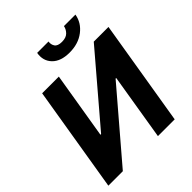

<svg xmlns="http://www.w3.org/2000/svg" viewBox="-250 -1090 1245 1245"><g transform="rotate(-45 373.0 -467.5)"><path d="M138.2 -727.3 18.1 0H150.9L542.2 -457.7H547.9L472.7 0H626.4L746.5 -727.3H611.6L221.5 -269.9H215.4L291.2 -727.3ZM546.2 -935.4H651.6Q640.6 -871.1 586.1 -829.4Q531.6 -787.6 451 -787.6Q370.4 -787.6 329.9 -829.4Q289.4 -871.1 300.4 -935.4H404.8Q400.6 -910.9 413.5 -891.3Q426.5 -871.8 465.2 -871.8Q503.2 -871.8 522.4 -891.2Q541.5 -910.5 546.2 -935.4Z"/></g></svg>

Font: Inter UI
Style: Bold Italic
Weight: 700
Italic angle: 9.39999°
Designer: Rasmus Andersson
Foundry: rsms
Version: 3.2;8d6f07862